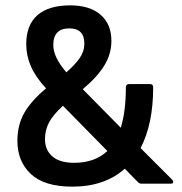

<svg xmlns="http://www.w3.org/2000/svg" viewBox="-20 -686 679 717"><path d="M250 11Q146 11 95.5 -36Q45 -83 45 -160Q45 -220 71 -265Q97 -310 152 -356Q113 -398 95.5 -438Q78 -478 78 -521Q78 -593 120 -629.5Q162 -666 242 -666Q315 -666 355.5 -631Q396 -596 396 -533Q396 -484 369 -440.5Q342 -397 289 -353L431 -209Q450 -270 450 -360Q450 -372 462 -372H541Q552 -372 552 -360Q552 -223 505 -133L623 -15Q628 -9 626.5 -4.5Q625 0 617 0H509Q500 0 495 -6L446 -56Q371 11 250 11ZM179 -518Q179 -472 228 -416Q260 -444 277.5 -469Q295 -494 295 -523Q295 -580 239 -580Q179 -580 179 -518ZM148 -166Q148 -126 175.5 -102Q203 -78 257 -78Q334 -78 381 -122L215 -291Q178 -257 163 -228.5Q148 -200 148 -166Z"/></svg>

Font: Sofia Sans Semi Condensed
Style: Bold
Weight: 700
Designer: Botio Nikoltchev, Ani Petrova
Foundry: lettersoup
Version: Version 4.100; ttfautohint (v1.8.4.7-5d5b)